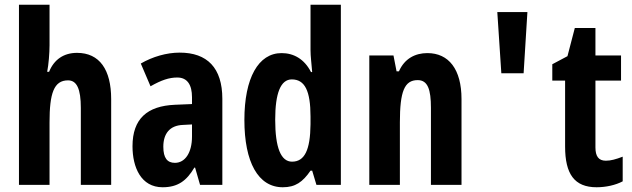

<svg xmlns="http://www.w3.org/2000/svg" viewBox="-20 -780 2668 810"><path d="M189 -589V-760H60V0H189V-264C189 -386 207 -441 267 -441C304 -441 321 -405 321 -325V0H449V-362C449 -486 400 -557 305 -557C249 -557 208 -529 187 -477H179C185 -507 189 -556 189 -589Z M738 -558C683 -558 624 -541 574 -512L615 -416C661 -442 693 -453 728 -453C771 -453 790 -421 790 -370V-341L718 -338C601 -333 539 -279 539 -163C539 -74 575 10 666 10C730 10 767 -17 800 -73H803L824 0H918V-363C918 -494 854 -558 738 -558ZM752 -253 790 -255V-204C790 -136 761 -93 718 -93C686 -93 669 -113 669 -161C669 -216 696 -251 752 -253Z M1173 10C1226 10 1257 -12 1290 -60H1297L1315 0H1418V-760H1290V-569C1290 -541 1294 -516 1297 -476H1292C1264 -531 1219 -556 1168 -556C1070 -556 1011 -451 1011 -274C1011 -96 1069 10 1173 10ZM1212 -98C1165 -98 1141 -157 1141 -275C1141 -387 1164 -445 1211 -445C1266 -445 1290 -397 1290 -288V-256C1289 -147 1265 -98 1212 -98Z M1783 -556C1733 -556 1687 -534 1663 -479H1653L1640 -546H1538V0H1667V-264C1667 -394 1686 -442 1742 -442C1785 -442 1798 -402 1798 -325V0H1927V-362C1927 -488 1873 -556 1783 -556Z M2095 -471H2189L2205 -729H2078Z M2536 -102C2505 -102 2492 -121 2492 -158V-440H2600V-546H2492V-662H2405L2374 -543L2310 -509V-440H2364V-162C2364 -46 2403 10 2497 10C2536 10 2577 1 2607 -15V-119C2578 -108 2557 -102 2536 -102Z"/></svg>

Font: Noto Sans Gurmukhi ExtraCondensed
Style: Bold
Weight: 700
Width: 2
Designer: Jelle Bosma - Monotype Design Team
Foundry: Monotype Imaging Inc.
Version: Version 2.004